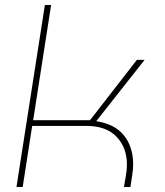

<svg xmlns="http://www.w3.org/2000/svg" viewBox="-20 -750 660 770"><path d="M46 0 160 -730H185L113 -268H341L529 -510H560L366 -264Q440 -253 477 -207Q514 -161 514 -91Q514 -81 513 -69.5Q512 -58 510 -46L503 0H477L485 -46Q487 -57 488 -68.5Q489 -80 489 -90Q489 -158 447.5 -201.5Q406 -245 326 -245H109L71 0Z"/></svg>

Font: MuseoModerno Thin
Style: Italic
Weight: 100
Italic angle: -9°
Designer: Pablo Cosgaya, Héctor Gatti, Marcela Romero, and the Authors of The MuseoModerno Project.
Foundry: Omnibus-Type Team
Version: Version 1.003